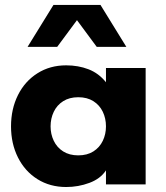

<svg xmlns="http://www.w3.org/2000/svg" viewBox="-20 -751 677 782"><path d="M24.9 -236.3Q24.9 -307.1 53.2 -363.8Q81.5 -420.4 132.6 -452.6Q183.6 -484.9 249.5 -484.9Q298.8 -484.9 340.6 -468.8Q382.3 -452.6 411.6 -416V-474.1H573.2V0H411.6V-57.1Q389.2 -22.9 344 -6.1Q298.8 10.7 249.5 10.7Q183.6 10.7 132.6 -21.2Q81.5 -53.2 53.2 -109.6Q24.9 -166 24.9 -236.3ZM298.8 -118.2Q335 -118.2 360.4 -134.3Q385.7 -150.4 398.7 -177.5Q411.6 -204.6 411.6 -236.3Q411.6 -268.6 398.7 -295.7Q385.7 -322.8 360.4 -338.9Q335 -355 298.8 -355Q262.7 -355 237.3 -338.9Q211.9 -322.8 199 -295.7Q186 -268.6 186 -236.3Q186 -204.6 199 -177.5Q211.9 -150.4 237.3 -134.3Q262.7 -118.2 298.8 -118.2ZM197.8 -731H389.2L494.6 -560.1H374L293.5 -668.9L212.9 -560.1H92.3Z"/></svg>

Font: Glacial Indifference
Style: Bold
Weight: 700
Designer: Alfredo Marco Pradil
Foundry: Alfredo Marco Pradil
Version: Version 1.312